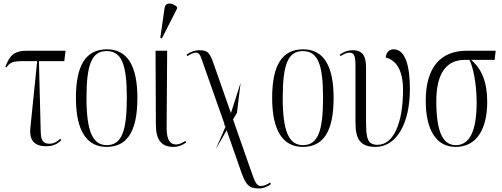

<svg xmlns="http://www.w3.org/2000/svg" viewBox="-20 -824 2848 1090"><path d="M242 6C277 6 300 -2 328 -28L322 -36C309 -23 287 -8 261 -8C224 -8 212 -26 211 -81L201 -477H345L352 -536H134C53 -536 34 -503 10 -444L16 -441C38 -471 53 -477 114 -477H191L153 -104C144 -33 170 6 242 6Z M585 10C700 10 760 -75 760 -268C760 -451 703 -544 587 -544C467 -544 411 -453 411 -268C411 -78 475 10 585 10ZM586 0C506 0 471 -79 471 -268C471 -458 501 -534 585 -534C671 -534 700 -458 700 -268C700 -80 671 0 586 0Z M899 -606 985 -775V-785C957 -809 919 -815 914 -776L890 -609ZM965 10C993 10 1017 0 1037 -15L1032 -24C1014 -12 997 -4 980 -4C934 -4 925 -51 926 -109L929 -536H863L865 -113C866 -25 900 10 965 10Z M1205 22 1267 -84 1349 151C1375 223 1391 246 1450 246C1474 246 1502 235 1518 221L1513 212C1497 225 1476 232 1462 232C1436 232 1428 212 1402 137L1303 -146L1325 -183L1346 -354L1291 -182L1197 -450C1173 -520 1164 -539 1112 -539C1087 -539 1062 -530 1039 -514L1044 -505C1061 -518 1081 -525 1091 -525C1110 -525 1116 -513 1125 -487L1255 -118L1250 -113H1257L1260 -104Z M1699 10C1814 10 1874 -75 1874 -268C1874 -451 1817 -544 1701 -544C1581 -544 1525 -453 1525 -268C1525 -78 1589 10 1699 10ZM1700 0C1620 0 1585 -79 1585 -268C1585 -458 1615 -534 1699 -534C1785 -534 1814 -458 1814 -268C1814 -80 1785 0 1700 0Z M2112 10C2232 10 2307 -125 2307 -318C2307 -447 2282 -544 2215 -544C2192 -544 2172 -529 2170 -497C2224 -484 2268 -433 2268 -314C2268 -123 2213 -2 2124 -2C2067 -2 2058 -35 2058 -140V-435C2058 -496 2047 -539 1981 -539C1955 -539 1932 -530 1909 -514L1913 -505C1933 -519 1949 -525 1965 -525C1992 -525 1998 -501 1998 -451V-127C1998 -29 2030 10 2112 10Z M2567 10C2689 10 2746 -96 2746 -246C2746 -359 2714 -433 2655 -484H2788L2794 -536H2631C2481 -536 2397 -442 2397 -252C2397 -87 2456 10 2567 10ZM2568 0C2491 0 2457 -81 2457 -250C2457 -416 2520 -484 2618 -484H2645C2665 -447 2686 -350 2686 -243C2686 -78 2645 0 2568 0Z"/></svg>

Font: Noto Serif Display ExtraCondensed Light
Style: Regular
Weight: 300
Width: 2
Designer: Monotype Design Team
Foundry: Monotype Imaging Inc.
Version: Version 2.009